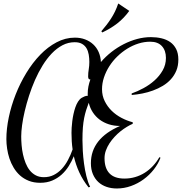

<svg xmlns="http://www.w3.org/2000/svg" viewBox="-20 -884 1030 1087"><path d="M481.4 176.8Q448.7 135.3 428.7 91.6Q408.7 47.9 397.9 0.5Q386.2 29.3 369.1 56.4Q352.1 83.5 328.9 104.5Q305.7 125.5 275.6 138.2Q245.6 150.9 207.5 150.9Q171.4 150.9 143.1 139.6Q114.7 128.4 93.5 109.4Q72.3 90.3 57.4 65.4Q42.5 40.5 33.4 13.2Q24.4 -14.2 20.3 -42.5Q16.1 -70.8 16.1 -96.2Q16.1 -154.8 29.8 -220Q43.5 -285.2 68.6 -349.1Q93.8 -413.1 129.2 -471.2Q164.6 -529.3 207.5 -573.7Q250.5 -618.2 300.3 -644.5Q350.1 -670.9 403.8 -670.9Q435.5 -670.9 461.9 -660.9Q488.3 -650.9 507.8 -632.8Q527.3 -614.7 538.6 -589.1Q549.8 -563.5 551.3 -532.7Q577.6 -563.5 610.6 -589.4Q643.6 -615.2 680.4 -634Q717.3 -652.8 756.3 -663.3Q795.4 -673.8 834.5 -673.8Q865.7 -673.8 894 -667.2Q922.4 -660.6 943.6 -645.8Q964.8 -630.9 977.3 -606.4Q989.7 -582 989.7 -546.9Q989.7 -511.7 978.3 -484.1Q966.8 -456.5 947.3 -435.1Q927.7 -413.6 901.6 -397.9Q875.5 -382.3 846.2 -371.6Q816.9 -360.8 785.9 -354.7Q754.9 -348.6 725.6 -346.2V-355Q757.8 -366.2 792.2 -384.8Q826.7 -403.3 854.7 -428.5Q882.8 -453.6 901.1 -485.6Q919.4 -517.6 919.4 -556.2Q919.4 -598.1 896.5 -623Q873.5 -647.9 830.6 -647.9Q796.9 -647.9 763.7 -637.5Q730.5 -627 700.2 -608.2Q669.9 -589.4 643.8 -564Q617.7 -538.6 598.6 -508.5Q579.6 -478.5 568.6 -445.6Q557.6 -412.6 557.6 -378.9Q557.6 -342.3 572.8 -311.5Q587.9 -280.8 612.3 -256.8Q636.7 -232.9 668 -216.6Q699.2 -200.2 731.4 -191.9V-183.1Q716.3 -176.8 698.5 -166Q680.7 -155.3 662.8 -141.1Q645 -127 628.7 -109.4Q612.3 -91.8 599.6 -72.3Q586.9 -52.7 579.3 -31.5Q571.8 -10.3 571.8 11.7Q571.8 68.4 599.9 97.7Q627.9 127 684.6 127Q716.3 127 745.4 118.4Q774.4 109.9 799.6 94Q824.7 78.1 845.7 55.7Q866.7 33.2 882.3 5.9L888.7 8.8Q875.5 43.9 850.6 75.7Q825.7 107.4 793 131.3Q760.3 155.3 721.4 169.2Q682.6 183.1 641.6 183.1Q609.9 183.1 583 173.8Q556.2 164.6 536.6 146.5Q517.1 128.4 505.9 101.8Q494.6 75.2 494.6 40Q494.6 -29.8 536.1 -82.8Q577.6 -135.7 659.7 -170.9Q625.5 -170.9 596.4 -180.2Q567.4 -189.5 544.4 -206.5Q521.5 -223.6 505.6 -247.8Q489.7 -272 482.4 -302.2Q474.1 -280.8 467.8 -260.5Q461.4 -240.2 456.5 -216.1Q451.7 -191.9 449.2 -161.9Q446.8 -131.8 446.8 -91.3Q446.8 -64.9 448.7 -30Q450.7 4.9 455.6 41.5Q460.4 78.1 469 113Q477.5 147.9 490.2 173.8ZM476.6 -354Q476.6 -374.5 480.5 -394.3Q484.4 -414.1 491.7 -434.1Q483.4 -434.1 481.2 -439.5Q479 -444.8 479 -451.2Q479 -471.7 482.4 -491.7Q485.8 -511.7 485.8 -533.2Q485.8 -554.2 482.4 -574.5Q479 -594.7 470 -610.4Q460.9 -626 444.6 -635.5Q428.2 -645 402.8 -645Q366.2 -645 333.7 -627.9Q301.3 -610.8 273.2 -581.5Q245.1 -552.2 221.2 -513.4Q197.3 -474.6 178.2 -431.2Q159.2 -387.7 144.5 -342.3Q129.9 -296.9 119.9 -254.4Q109.9 -211.9 105 -175Q100.1 -138.2 100.1 -111.8Q100.1 -88.4 102.3 -62Q104.5 -35.6 110.1 -10Q115.7 15.6 125 39.1Q134.3 62.5 148.4 80.3Q162.6 98.1 182.4 108.6Q202.1 119.1 228.5 119.1Q259.8 119.1 284.7 106.4Q309.6 93.8 329.6 72.3Q349.6 50.8 364.7 22.2Q379.9 -6.3 391.1 -38.1Q387.7 -61 386.2 -84.2Q384.8 -107.4 384.8 -131.8Q384.8 -143.6 385.7 -160.9Q386.7 -178.2 389.2 -198Q391.6 -217.8 396 -238Q400.4 -258.3 406.7 -276.6Q413.1 -294.9 421.9 -308.8Q430.7 -322.8 442.4 -330.1Q450.2 -334.5 458.5 -338.1Q466.8 -341.8 477.1 -341.8Q476.6 -344.7 476.6 -347.7Q476.6 -350.6 476.6 -354ZM553.7 -707Q568.8 -724.6 582.5 -742.2Q596.2 -759.8 608.4 -778.6Q620.6 -797.4 630.9 -818.4Q641.1 -839.4 649.4 -864.3L711.9 -822.3Q681.6 -780.8 644.3 -751.7Q606.9 -722.7 559.1 -700.2Z"/></svg>

Font: Montez
Style: Regular
Weight: 400
Designer: Astigmatic (AOETI)
Foundry: Astigmatic (AOETI)
Version: Version 1.001